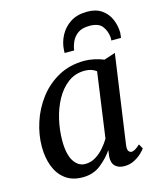

<svg xmlns="http://www.w3.org/2000/svg" viewBox="-119 -880 805 974"><g transform="rotate(-15 283.5 -393.0)"><path d="M448 -91Q445 -68 451.5 -59.5Q458 -51 467 -51Q483.5 -51 512 -77.5L525.5 -53Q520.5 -45 505 -30Q489.5 -15 466 -2.5Q442.5 10 412.5 10Q383.5 10 366 -6Q348.5 -22 350 -56L354.5 -90Q329.5 -53 290 -21.5Q250.5 10 194 10Q140.5 10 104.8 -16.2Q69 -42.5 51 -88.5Q33 -134.5 33 -193.5Q33 -256 54 -320.5Q75 -385 116 -439Q157 -493 217 -526Q277 -559 354.5 -559Q378.5 -559 406 -553Q433.5 -547 454.5 -538L514 -557.5ZM403 -491Q378.5 -510 342.5 -510Q292 -510 254.2 -481.5Q216.5 -453 191.2 -406.8Q166 -360.5 153.5 -305.2Q141 -250 141 -196.5Q141 -124.5 164.2 -88.2Q187.5 -52 224 -52Q253.5 -52 278.5 -67.2Q303.5 -82.5 323 -105Q342.5 -127.5 355.5 -149.5ZM432.5 -796Q478 -796 507.8 -775.2Q537.5 -754.5 552 -721Q566.5 -687.5 567 -649.5Q566.5 -642.5 565.5 -635.2Q564.5 -628 564 -623H513Q513.5 -627 513.8 -631.5Q514 -636 513.5 -642Q510 -674.5 491.2 -699Q472.5 -723.5 424.5 -723.5Q385.5 -723.5 363.2 -707.2Q341 -691 330.8 -667.8Q320.5 -644.5 318 -623H268Q268 -627 268 -631Q268 -635 268.5 -639.5Q270.5 -677.5 289.2 -713.5Q308 -749.5 343.5 -772.8Q379 -796 432.5 -796Z"/></g></svg>

Font: Merriweather Text Regular
Style: Italic
Weight: 400
Italic angle: -7.8°
Designer: Eben Sorkin
Foundry: Eben Sorkin
Version: Version 2.100; ttfautohint (v1.7.19-72a1) -l 8 -r 50 -G 200 